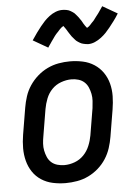

<svg xmlns="http://www.w3.org/2000/svg" viewBox="-54 -801 608 851"><g transform="rotate(-5 250.0 -375.5)"><path d="M204 8Q175 8 147 2Q119 -4 96 -19Q73 -34 58 -56.5Q43 -79 36 -106Q29 -133 29 -162Q29 -191 34 -221L54 -341Q58 -365 66 -390Q74 -415 89 -437.5Q104 -460 124.5 -478Q145 -496 169 -507.5Q193 -519 218.5 -523.5Q244 -528 269 -528Q298 -528 326 -522Q354 -516 377 -501Q400 -486 415.5 -463.5Q431 -441 438 -414Q445 -387 444.5 -358Q444 -329 439 -299L419 -179Q415 -155 407 -130Q399 -105 384.5 -82.5Q370 -60 349.5 -42Q329 -24 305 -12.5Q281 -1 255 3.5Q229 8 204 8ZM205 -72Q228 -72 251 -80.5Q274 -89 291 -106.5Q308 -124 317.5 -147Q327 -170 331 -193L351 -313Q353 -329 354 -345Q355 -361 352 -376Q349 -391 343 -405Q337 -419 326 -429Q315 -439 300 -443.5Q285 -448 269 -448Q246 -448 222.5 -439.5Q199 -431 182 -413.5Q165 -396 156 -373Q147 -350 143 -327L123 -207Q120 -191 119 -175Q118 -159 121 -144Q124 -129 130 -115Q136 -101 147 -91Q158 -81 173.5 -76.5Q189 -72 205 -72ZM179 -597 113 -635Q124 -652 135 -667Q146 -682 155.5 -694Q165 -706 174.5 -716Q184 -726 197 -736Q210 -746 225 -752Q240 -758 255 -758Q260 -758 265 -757.5Q270 -757 275 -756Q280 -755 284 -753.5Q288 -752 292 -749.5Q296 -747 300 -744.5Q304 -742 307.5 -739Q311 -736 313.5 -732.5Q316 -729 319.5 -725.5Q323 -722 325.5 -718Q328 -714 330.5 -710.5Q333 -707 335.5 -703.5Q338 -700 339.5 -696.5Q341 -693 344.5 -687.5Q348 -682 350.5 -678.5Q353 -675 356 -671.5Q359 -668 359 -667H355L359 -670Q363 -672 366 -674.5Q369 -677 372 -680Q375 -683 376.5 -685Q378 -687 380 -689Q382 -691 384 -693Q386 -695 388.5 -697.5Q391 -700 392.5 -702.5Q394 -705 396.5 -708Q399 -711 401 -714Q403 -717 406 -720.5Q409 -724 411.5 -727.5Q414 -731 416.5 -734.5Q419 -738 421.5 -742Q424 -746 427.5 -750.5Q431 -755 433 -759L499 -721Q488 -703 477 -688.5Q466 -674 456.5 -662Q447 -650 437.5 -640Q428 -630 415 -620Q402 -610 387 -603.5Q372 -597 357 -597Q352 -597 347 -598Q342 -599 337 -600Q332 -601 328 -602.5Q324 -604 320 -606.5Q316 -609 312 -611.5Q308 -614 304.5 -617Q301 -620 298.5 -623.5Q296 -627 292.5 -630.5Q289 -634 286.5 -637.5Q284 -641 281.5 -645Q279 -649 276.5 -652.5Q274 -656 272 -659.5Q270 -663 267 -668Q264 -673 261 -677Q258 -681 255.5 -684.5Q253 -688 253 -689H257Q257 -688 253 -686Q249 -684 246 -681.5Q243 -679 240 -676Q237 -673 235 -671Q233 -669 231.5 -667Q230 -665 228 -663Q226 -661 223.5 -658.5Q221 -656 219 -653.5Q217 -651 214.5 -648Q212 -645 210 -642Q208 -639 205.5 -635.5Q203 -632 200.5 -628.5Q198 -625 195.5 -621.5Q193 -618 190.5 -614Q188 -610 184.5 -605.5Q181 -601 179 -597Z"/></g></svg>

Font: Iosevka Medium
Style: Italic
Weight: 500
Italic angle: -9°
Monospace: yes
Designer: Belleve Invis
Foundry: Belleve Invis
Version: Version 32.5.0; ttfautohint (v1.8.4)